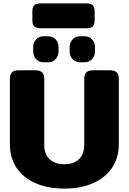

<svg xmlns="http://www.w3.org/2000/svg" viewBox="-20 -1093 756 1128"><path d="M170 -977V-1023Q170 -1050 180.5 -1061.5Q191 -1073 219 -1073H488Q516 -1073 526 -1061.5Q536 -1050 536 -1023V-977Q536 -950 526 -938.5Q516 -927 488 -927H219Q191 -927 180.5 -938.5Q170 -950 170 -977ZM175 -791V-816Q175 -843 192 -861.5Q209 -880 236 -880H263Q290 -880 307 -861.5Q324 -843 324 -816V-791Q324 -764 307 -745.5Q290 -727 263 -727H236Q209 -727 192 -745.5Q175 -764 175 -791ZM389 -791V-816Q389 -843 406.5 -861.5Q424 -880 450 -880H477Q504 -880 521 -861.5Q538 -843 538 -816V-791Q538 -764 521 -745.5Q504 -727 477 -727H450Q424 -727 406.5 -745.5Q389 -764 389 -791ZM38 -246V-629Q38 -655 50 -667.5Q62 -680 90 -680H187Q216 -680 228 -667.5Q240 -655 240 -629V-243Q240 -187 271.5 -157.5Q303 -128 358 -128Q413 -128 444 -157.5Q475 -187 475 -243V-629Q475 -655 487 -667.5Q499 -680 527 -680H624Q653 -680 665.5 -667.5Q678 -655 678 -629V-246Q678 -165 637.5 -106Q597 -47 525 -16Q453 15 358 15Q263 15 190.5 -16Q118 -47 78 -106Q38 -165 38 -246Z"/></svg>

Font: Mitr SemiBold
Style: Regular
Weight: 600
Designer: Thanarat Vachiruckul
Foundry: Cadson Demak
Version: Version 1.002